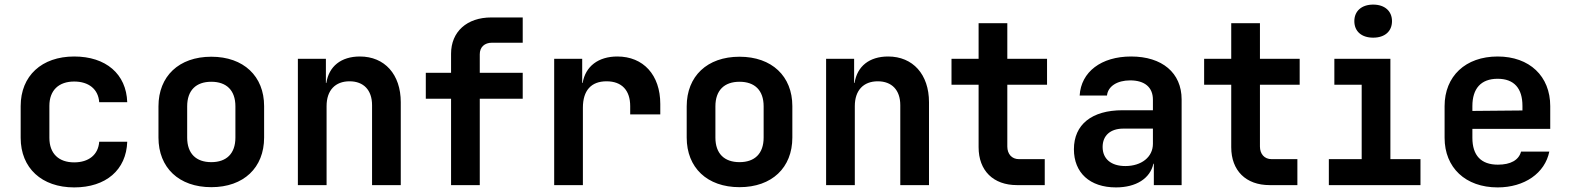

<svg xmlns="http://www.w3.org/2000/svg" viewBox="-20 -806 6840 836"><path d="M303 10C441 10 530 -66 534 -189H412C408 -132 366 -99 303 -99C236 -99 195 -137 195 -206V-345C195 -413 236 -451 303 -451C366 -451 408 -418 412 -361H534C530 -484 441 -560 303 -560C162 -560 70 -476 70 -344V-206C70 -74 162 10 303 10Z M900 9C1041 9 1130 -76 1130 -207V-344C1130 -474 1041 -559 900 -559C759 -559 670 -474 670 -343V-207C670 -76 759 9 900 9ZM900 -100C834 -100 795 -137 795 -207V-343C795 -413 834 -450 900 -450C966 -450 1005 -413 1005 -343V-207C1005 -137 966 -100 900 -100Z M1547 -560C1465 -560 1412 -517 1401 -445H1399V-550H1277V0H1402V-344C1402 -413 1440 -452 1502 -452C1563 -452 1600 -414 1600 -348V0H1725V-361C1725 -482 1655 -560 1547 -560Z M2069 0V-376H2256V-489H2069V-570C2069 -601 2090 -620 2122 -620H2256V-730H2119C2013 -730 1944 -668 1944 -572V-489H1834V-376H1944V0Z M2668 -560C2585 -560 2529 -517 2517 -445H2515V-550H2393V0H2518V-337C2518 -412 2554 -452 2621 -452C2688 -452 2724 -412 2724 -344V-308H2855V-353C2855 -480 2781 -560 2668 -560Z M3200 9C3341 9 3430 -76 3430 -207V-344C3430 -474 3341 -559 3200 -559C3059 -559 2970 -474 2970 -343V-207C2970 -76 3059 9 3200 9ZM3200 -100C3134 -100 3095 -137 3095 -207V-343C3095 -413 3134 -450 3200 -450C3266 -450 3305 -413 3305 -343V-207C3305 -137 3266 -100 3200 -100Z M3847 -560C3765 -560 3712 -517 3701 -445H3699V-550H3577V0H3702V-344C3702 -413 3740 -452 3802 -452C3863 -452 3900 -414 3900 -348V0H4025V-361C4025 -482 3955 -560 3847 -560Z M4529 0V-113H4417C4385 -113 4366 -136 4366 -168V-437H4539V-550H4366V-705H4241V-550H4123V-437H4241V-165C4241 -63 4305 0 4408 0Z M4905 -560C4775 -560 4687 -493 4681 -390H4800C4804 -430 4844 -456 4901 -456C4964 -456 5000 -426 5000 -372V-326H4868C4734 -326 4656 -264 4656 -156C4656 -54 4725 10 4839 10C4927 10 4988 -29 5002 -93H5004V0H5125V-373C5125 -489 5040 -560 4905 -560ZM4880 -83C4818 -83 4781 -114 4781 -166C4781 -216 4815 -246 4871 -246H5000V-180C5000 -122 4950 -83 4880 -83Z M5629 0V-113H5517C5485 -113 5466 -136 5466 -168V-437H5639V-550H5466V-705H5341V-550H5223V-437H5341V-165C5341 -63 5405 0 5508 0Z M5959 -642C6009 -642 6041 -669 6041 -714C6041 -758 6009 -786 5959 -786C5909 -786 5877 -758 5877 -714C5877 -669 5909 -642 5959 -642ZM6165 0V-113H6034V-550H5790V-437H5909V-113H5766V0Z M6730 -344C6730 -474 6640 -560 6501 -560C6361 -560 6270 -474 6270 -344V-206C6270 -76 6361 10 6501 10C6618 10 6707 -52 6726 -146H6603C6593 -109 6558 -89 6502 -89C6429 -89 6391 -129 6391 -206V-245H6730ZM6391 -344C6391 -420 6428 -463 6501 -463C6573 -463 6609 -421 6609 -345V-325L6391 -323Z"/></svg>

Font: Tekne LDO
Style: Bold
Weight: 700
Monospace: yes
Designer: Alessio Laiso, Mario Rullo, Paolo Rosset
Foundry: Alessio Laiso
Version: Version 1.000;hotconv 1.0.109;makeotfexe 2.5.65596